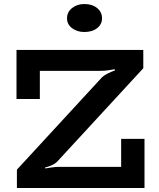

<svg xmlns="http://www.w3.org/2000/svg" viewBox="-20 -934 792 954"><path d="M64 0V-91L486 -549Q500 -562 519.5 -571Q539 -580 551 -584L550 -590Q538 -588 519 -585Q500 -582 480 -582H178V-442H62V-686H692V-595L268 -135Q256 -121 236 -112.5Q216 -104 204 -102L205 -97Q215 -99 236 -102Q257 -105 275 -105H582V-244H698V0ZM399 -775Q363 -775 338 -794Q313 -813 313 -843Q313 -874 338 -894Q363 -914 399 -914Q438 -914 462.5 -894Q487 -874 487 -843Q487 -813 462.5 -794Q438 -775 399 -775Z"/></svg>

Font: BioRhyme ExtraBold
Style: Bold
Weight: 700
Version: Version 1.600;gftools[0.9.33]